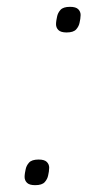

<svg xmlns="http://www.w3.org/2000/svg" viewBox="-20 -535 308 562"><path d="M83 7Q66 7 59 0Q52 -7 52 -17Q52 -22 53 -28.5Q54 -35 55 -39Q57 -50 65 -59Q73 -68 93 -68Q110 -68 117 -61Q124 -54 124 -44Q124 -39 123 -32.5Q122 -26 121 -22Q119 -11 111 -2Q103 7 83 7ZM175 -440Q158 -440 151 -447Q144 -454 144 -464Q144 -469 145 -475.5Q146 -482 147 -486Q149 -497 157 -506Q165 -515 185 -515Q202 -515 209 -508Q216 -501 216 -491Q216 -486 215 -479.5Q214 -473 213 -469Q211 -458 203 -449Q195 -440 175 -440Z"/></svg>

Font: IBM Plex Sans ExtLt
Style: Italic
Weight: 200
Italic angle: -11°
Designer: Mike Abbink, Paul van der Laan, Pieter van Rosmalen
Foundry: Bold Monday
Version: Version 3.005